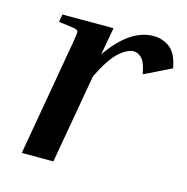

<svg xmlns="http://www.w3.org/2000/svg" viewBox="-83 -596 657 675"><g transform="rotate(15 245.5 -258.5)"><path d="M342 -447Q320 -447 290.5 -421.5Q261 -396 226 -325L169 0H54L128 -424Q134 -457 132 -463.5Q130 -470 115 -472L61 -479L66 -507H252L234 -407Q310 -517 396 -517Q429 -517 455 -497.5Q481 -478 491 -425L393 -377Q386 -418 372 -432.5Q358 -447 342 -447Z"/></g></svg>

Font: Inria Serif
Style: Bold Italic
Weight: 700
Italic angle: -10°
Designer: Black Foundry Team
Foundry: Black Foundry
Version: Version 1.000; ttfautohint (v1.8.3)